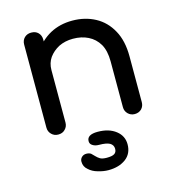

<svg xmlns="http://www.w3.org/2000/svg" viewBox="-116 -651 915 997"><g transform="rotate(-15 341.0 -152.5)"><path d="M551.8 1Q530.3 1 515.6 -13.7Q501 -28.3 501 -49.8Q501 -131.8 501 -295.9Q501 -352.5 480.5 -388.7Q459 -424.8 422.9 -442.4Q387.7 -460 341.8 -460Q299.8 -460 265.6 -443.4Q232.4 -425.8 211.9 -397.5Q192.4 -369.1 192.4 -332Q170.9 -332 128.9 -332Q128.9 -394.5 159.2 -444.3Q190.4 -494.1 243.2 -523.4Q295.9 -551.8 362.3 -551.8Q430.7 -551.8 485.4 -522.5Q540 -493.2 571.3 -435.5Q602.5 -378.9 602.5 -295.9Q602.5 -213.9 602.5 -49.8Q602.5 -28.3 588.9 -13.7Q574.2 1 551.8 1ZM140.6 1Q119.1 1 104.5 -13.7Q89.8 -28.3 89.8 -49.8Q89.8 -198.2 89.8 -496.1Q89.8 -518.6 104.5 -533.2Q119.1 -546.9 140.6 -546.9Q164.1 -546.9 177.7 -533.2Q192.4 -518.6 192.4 -496.1Q192.4 -347.7 192.4 -49.8Q192.4 -28.3 177.7 -13.7Q164.1 1 140.6 1ZM344.7 247.1Q318.4 247.1 289.1 238.3Q259.8 230.5 240.2 211.9Q219.7 195.3 219.7 168Q219.7 153.3 230.5 143.6Q240.2 134.8 254.9 134.8Q269.5 134.8 279.3 141.6Q288.1 149.4 295.9 158.2Q304.7 168 317.4 175.8Q330.1 182.6 352.5 182.6Q381.8 182.6 393.6 174.8Q406.2 167 406.2 148.4Q406.2 127.9 387.7 117.2Q369.1 107.4 331.1 107.4Q309.6 107.4 296.9 98.6Q283.2 90.8 283.2 75.2Q283.2 40 340.8 40Q401.4 40 438.5 69.3Q474.6 97.7 474.6 142.6Q474.6 192.4 438.5 219.7Q401.4 247.1 344.7 247.1Z"/></g></svg>

Font: Abed
Style: Bold
Weight: 700
Designer: Johan Aakerlund
Version: Version 3.105